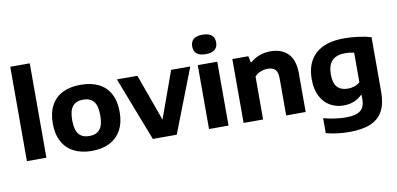

<svg xmlns="http://www.w3.org/2000/svg" viewBox="-89 -1099 3350 1619"><g transform="rotate(-10 1586.0 -289.0)"><path d="M64.5 0V-808H231.5V0Z M334.5 -273Q334.5 -365 368.5 -428.2Q402.5 -491.5 466.5 -523.5Q530.5 -555.5 621 -555.5Q711.5 -555.5 775.5 -523.5Q839.5 -491.5 873.2 -428.2Q907 -365 907 -273Q907 -182 872 -118.2Q837 -54.5 772.8 -22Q708.5 10.5 621 10.5Q533.5 10.5 469 -21.8Q404.5 -54 369.5 -117.8Q334.5 -181.5 334.5 -273ZM741 -272.5Q741 -356 710.8 -392.2Q680.5 -428.5 621 -428.5Q561.5 -428.5 531 -392.5Q500.5 -356.5 500.5 -273.5Q500.5 -190 530.8 -153.5Q561 -117 621 -117Q680.5 -117 710.8 -153.5Q741 -190 741 -272.5Z M1396 -547H1560L1347.5 0H1143L931.5 -547H1107L1251.5 -146.5Z M1624 0V-547H1791V0ZM1605 -709.5Q1605 -750.5 1630.5 -771.8Q1656 -793 1707.5 -793Q1759 -793 1784.5 -771.8Q1810 -750.5 1810 -709.5Q1810 -669 1784.5 -647.8Q1759 -626.5 1707.5 -626.5Q1656 -626.5 1630.5 -647.8Q1605 -669 1605 -709.5Z M1920 -547H2057L2068 -493H2075.5Q2108 -523 2152.5 -539.2Q2197 -555.5 2247.5 -555.5Q2342 -555.5 2396.8 -500.5Q2451.5 -445.5 2451.5 -329V0H2284.5V-319.5Q2284.5 -371 2263 -392.8Q2241.5 -414.5 2199 -414.5Q2167.5 -414.5 2137.2 -402.5Q2107 -390.5 2087 -367V0H1920Z M2587.5 205.5V77Q2638 90.5 2687 97.2Q2736 104 2777 104Q2836 104 2872 90.8Q2908 77.5 2924.5 49.5Q2941 21.5 2941 -24V-58.5H2933Q2905 -29.5 2865.8 -14Q2826.5 1.5 2778 1.5Q2714.5 1.5 2662.8 -27.8Q2611 -57 2580.2 -116.5Q2549.5 -176 2549.5 -262Q2549.5 -404 2633 -479.8Q2716.5 -555.5 2879 -555.5Q2937.5 -555.5 2999 -547.2Q3060.5 -539 3108 -524.5V-55Q3108 44.5 3073.5 107.5Q3039 170.5 2969 200.2Q2899 230 2789.5 230Q2681.5 230 2587.5 205.5ZM2941 -168.5V-421.5Q2904 -430.5 2864.5 -430.5Q2790.5 -430.5 2753 -392.5Q2715.5 -354.5 2715.5 -275.5Q2715.5 -198 2747.5 -165Q2779.5 -132 2838 -132Q2866.5 -132 2893.5 -141.2Q2920.5 -150.5 2941 -168.5Z"/></g></svg>

Font: Encode Sans Semi Expanded
Style: Bold
Weight: 700
Width: 6
Designer: Multiple Designers
Foundry: Impallari Type
Version: Version 2.000